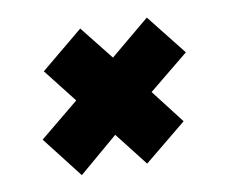

<svg xmlns="http://www.w3.org/2000/svg" viewBox="-53 -512 607 515"><g transform="rotate(-10 250.5 -254.0)"><path d="M131 -60 44 -172 151 -260 79 -352 195 -448 268 -356 376 -446 463 -336 354 -247 425 -155 309 -60 238 -151Z"/></g></svg>

Font: Saira Semi Condensed Black
Style: Italic
Weight: 900
Width: 4
Italic angle: -12°
Designer: Hector Gatti with collaboration of the Omnibus-Type team
Foundry: Omnibus-Type
Version: Version 1.001; ttfautohint (v1.8)